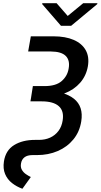

<svg xmlns="http://www.w3.org/2000/svg" viewBox="-20 -953 624 1192"><path d="M171.4 -727.5H312.5Q386.2 -727.5 437.5 -705.3Q488.8 -683.1 512.2 -641.4Q535.6 -599.6 525.4 -540.5Q515.1 -482.4 477.8 -439.5Q440.4 -396.5 381.1 -373.3Q321.8 -350.1 246.6 -350.1H173.3L184.1 -418.5H256.8Q327.6 -418.5 363.3 -450Q398.9 -481.4 406.2 -527.3Q415.5 -578.1 388.4 -605.5Q361.3 -632.8 296.9 -633.3H154.8ZM180.2 -389.2H251.5Q377.9 -388.7 438.7 -340.3Q499.5 -292 484.4 -199.2Q474.1 -134.3 435.5 -87.4Q397 -40.5 338.6 -15.4Q280.3 9.8 209.5 9.8H182.6Q149.4 9.8 131.8 23.7Q114.3 37.6 110.4 62Q106.4 84.5 115.5 100.6Q124.5 116.7 140.1 127.7Q155.8 138.7 171.4 146L119.1 218.8Q83.5 206.1 54.7 183.6Q25.9 161.1 11.7 127.4Q-2.4 93.8 4.4 49.3Q15.1 -20 67.6 -52.2Q120.1 -84.5 197.3 -84.5H221.7Q260.3 -84.5 291.3 -98.6Q322.3 -112.8 342.8 -139.9Q363.3 -167 369.1 -205.6Q378.4 -264.2 345 -293.9Q311.5 -323.7 239.3 -323.7H168.9ZM331.5 -933.1 400.4 -854 496.6 -933.1H584.5L584 -927.7L421.9 -793H358.4L241.7 -927.7L242.7 -933.1Z"/></svg>

Font: Inter Medium
Style: Italic
Weight: 500
Italic angle: -9.3988°
Designer: Rasmus Andersson
Foundry: rsms
Version: Version 4.001;git-66647c0bb